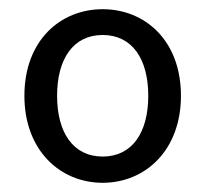

<svg xmlns="http://www.w3.org/2000/svg" viewBox="-20 -829 447 417"><path d="M203 -432C295 -432 373 -502 373 -621C373 -741 295 -809 203 -809C111 -809 33 -741 33 -621C33 -502 111 -432 203 -432ZM203 -489C139 -489 104 -541 104 -621C104 -701 139 -753 203 -753C267 -753 302 -701 302 -621C302 -541 267 -489 203 -489Z"/></svg>

Font: Spoqa Han Sans Neo Regular
Style: Regular
Weight: 400
Designer: [Spoqa Han Sans Neo] Dong-huui Kim  Younghwa Kang  Yujin Lee  [Noto Sans] Ryoko NISHIZUKA  (kana & ideographs); Paul D. 
Foundry: Spoqa (http://www.spoqa-han-sans.com)
Version: Version 1.000